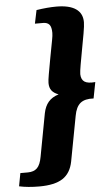

<svg xmlns="http://www.w3.org/2000/svg" viewBox="-179 -851 618 1102"><g transform="rotate(-5 130.0 -300.0)"><path d="M-57 124Q-22 124 -3 105Q16 86 24 40L70 -206Q78 -246 99 -270.5Q120 -295 158 -307Q131 -317 118.5 -333.5Q106 -350 106 -377Q106 -392 112 -426Q118 -460 128 -515L134 -547L148 -621Q153 -646 153 -662Q153 -695 141.5 -709Q130 -723 105 -723H58L74 -800Q138 -810 189 -810Q263 -810 301 -784Q339 -758 339 -707Q339 -688 331 -642Q323 -596 314 -549Q306 -506 299 -466Q292 -426 292 -411Q293 -380 312 -367.5Q331 -355 374 -359L356 -266Q306 -269 280 -248Q254 -227 245 -176L196 84Q183 150 137 180Q91 210 2 210Q-64 210 -114 199L-100 124Z"/></g></svg>

Font: Sansita ExtraBold Italic
Style: Regular
Weight: 800
Italic angle: -11°
Designer: Pablo Cosgaya
Foundry: Omnibus-Type
Version: Version 1.006